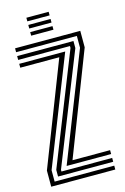

<svg xmlns="http://www.w3.org/2000/svg" viewBox="-140 -1011 697 1074"><g transform="rotate(-15 208.5 -474.5)"><path d="M130.5 -89.8 374 -709.2V-777.5H22.2V-800H399.8V-704.5L170.5 -112.2H388.2V-89.8ZM17.2 0V-93.2L248.2 -687.8H22.2V-710.2H288.5L43 -88.5V-22.5H388.2V0ZM68.8 -45V-83.5L322.2 -721.8V-732.8H22.2V-755H348.2V-714.2L94.5 -77.5V-67.2H388.2V-45ZM127.5 -928V-948.8H256.5V-928ZM127.5 -845V-865.8H256.5V-845ZM127.5 -886.5V-907.2H256.5V-886.5Z"/></g></svg>

Font: Big Shoulders Inline Display Thin ExtraBold
Style: Regular
Weight: 800
Version: Version 2.002